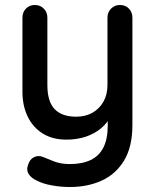

<svg xmlns="http://www.w3.org/2000/svg" viewBox="-20 -550 621 770"><path d="M461 -530Q483 -530 497 -515.5Q511 -501 511 -479V-49Q511 39 477.5 94Q444 149 387.5 174.5Q331 200 260 200Q224 200 188 193.5Q152 187 129 175Q105 164 95 148Q85 132 92 113Q99 89 116 80.5Q133 72 151 79Q168 86 196 97Q224 108 260 108Q309 108 343 92Q377 76 394.5 42Q412 8 412 -46V-115L428 -91Q412 -58 386 -36Q360 -14 324.5 -2Q289 10 246 10Q191 10 151.5 -14.5Q112 -39 91 -82.5Q70 -126 70 -182V-479Q70 -501 84 -515.5Q98 -530 120 -530Q141 -530 155.5 -515.5Q170 -501 170 -479V-209Q170 -143 199 -112.5Q228 -82 285 -82Q323 -82 351 -98Q379 -114 395 -142.5Q411 -171 411 -209V-479Q411 -501 425.5 -515.5Q440 -530 461 -530Z"/></svg>

Font: Quicksand Light SemiBold
Style: Regular
Weight: 600
Version: Version 3.004